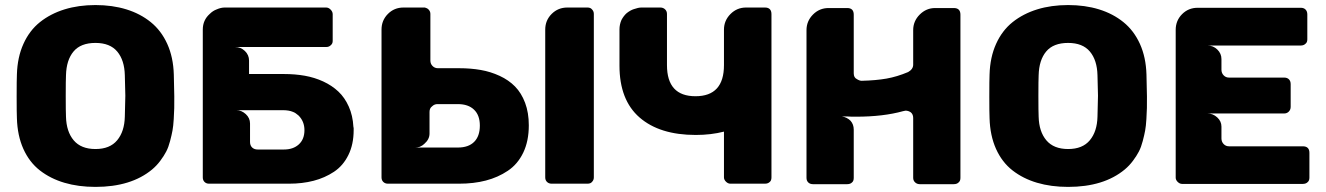

<svg xmlns="http://www.w3.org/2000/svg" viewBox="-20 -730 5247 760"><path d="M357.9 9.8Q290 9.8 234.9 -6.6Q179.7 -22.9 137.9 -55.4Q96.2 -87.9 72.5 -140.6Q48.8 -193.4 46.9 -262.2Q45.9 -281.2 45.9 -348.1Q45.9 -416 46.9 -435.1Q48.8 -503.4 72.8 -556.4Q96.7 -609.4 138.4 -642.6Q180.2 -675.8 235.6 -692.9Q291 -710 357.9 -710Q424.8 -710 480.2 -692.9Q535.6 -675.8 576.9 -642.3Q618.2 -608.9 642.1 -556.2Q666 -503.4 668 -435.1Q669.9 -356.9 669.9 -348.1Q669.9 -317.9 669.7 -302.2Q669.4 -286.6 667.7 -258.5Q666 -230.5 662.8 -213.4Q659.7 -196.3 653.3 -171.9Q647 -147.5 637.9 -130.1Q628.9 -112.8 614.7 -93.8Q600.6 -74.7 582 -59.1Q499 9.8 357.9 9.8ZM474.1 -268.1Q476.1 -346.2 476.1 -351.1Q476.1 -357.9 474.1 -432.1Q472.7 -491.7 444.1 -525.9Q415.5 -560.1 357.9 -560.1Q299.3 -560.1 271 -526.1Q242.7 -492.2 241.2 -432.1Q240.2 -413.1 240.2 -351.1Q240.2 -287.1 241.2 -268.1Q242.7 -209 271.7 -174.6Q300.8 -140.1 357.9 -140.1Q415 -140.1 443.8 -174.8Q472.7 -209.5 474.1 -268.1Z M1378.9 -228 1379.9 -223.1V-214.8Q1379.9 -158.7 1359.1 -116.5Q1338.4 -74.2 1302 -50Q1265.6 -25.9 1221.2 -14.4Q1176.8 -2.9 1124 -2.9H807.6Q796.4 -2.9 789.6 -9.8Q782.7 -16.6 782.7 -27.8V-612.8Q782.7 -650.4 810.1 -674.8Q822.8 -687.5 837.9 -692.9Q854.5 -700.2 869.6 -700.2H1271Q1280.8 -700.2 1288.8 -691.9Q1296.9 -683.6 1296.9 -673.8V-567.9Q1296.9 -557.1 1289.1 -550.8Q1282.2 -543.9 1271 -543.9H910.6Q933.1 -543.9 949.5 -528.1Q965.8 -512.2 965.8 -490.2V-437H1104Q1147.9 -437 1186.5 -430.2Q1225.1 -423.3 1259.5 -407.5Q1293.9 -391.6 1319.3 -367.7Q1344.7 -343.8 1360.6 -308.1Q1376.5 -272.5 1378.9 -228ZM1185.1 -214.8Q1185.1 -249.5 1161.6 -272.9Q1149.4 -283.7 1139.6 -287.1Q1124 -293.9 1098.6 -293.9H915Q936 -293.9 952.9 -278.3Q969.7 -262.7 969.7 -241.2V-168Q969.7 -154.3 978 -146.2Q986.3 -138.2 1000 -138.2H1104Q1140.6 -138.2 1162.8 -158.4Q1185.1 -178.7 1185.1 -214.8Z M2073.2 -233.9Q2073.2 -171.9 2051.3 -126Q2029.3 -80.1 1990.2 -54Q1951.2 -27.8 1903.3 -15.4Q1855.5 -2.9 1797.4 -2.9H1515.6Q1504.4 -2.9 1497.3 -9.8Q1490.2 -16.6 1490.2 -27.8V-612.8Q1490.2 -649.4 1515.4 -674.8Q1540.5 -700.2 1577.1 -700.2H1663.6V-699.2Q1671.9 -697.8 1677.7 -690.9Q1683.6 -684.1 1683.6 -674.8V-490.2Q1683.6 -477.5 1692.1 -468.8Q1700.7 -460 1713.4 -460H1797.4Q1843.3 -460 1882.6 -453.1Q1921.9 -446.3 1957.8 -429.7Q1993.7 -413.1 2018.8 -387.5Q2043.9 -361.8 2058.6 -322.8Q2073.2 -283.7 2073.2 -233.9ZM1879.4 -232.9Q1879.4 -273.9 1856.4 -295.9Q1833.5 -317.9 1792.5 -317.9H1711.4Q1699.2 -317.9 1690.4 -309.1Q1680.2 -301.8 1680.2 -287.1V-201.2Q1680.2 -178.2 1659.2 -160.2Q1652.8 -153.8 1641.6 -148.9Q1631.3 -146 1623.5 -146H1792.5Q1834.5 -146 1856.9 -168.5Q1879.4 -190.9 1879.4 -232.9ZM2323.2 -692.9Q2330.6 -685.5 2330.6 -674.8V-27.8Q2330.6 -17.1 2323.2 -9.8Q2317.9 -2.9 2305.2 -2.9H2163.6Q2152.3 -2.9 2145.3 -9.8Q2138.2 -16.6 2138.2 -27.8V-612.8Q2138.2 -649.4 2163.6 -674.8Q2189 -700.2 2225.6 -700.2H2305.2Q2317.4 -700.2 2323.2 -692.9Z M2933.1 -700.2H3007.8Q3033.7 -700.2 3033.7 -673.8V-27.8Q3033.7 -15.1 3026.9 -9.8Q3020 -2.9 3007.8 -2.9H2871.1Q2861.8 -2.9 2853.8 -10.7Q2845.7 -18.6 2845.7 -27.8V-209Q2794.4 -195.8 2733.9 -195.8Q2591.3 -195.8 2511.7 -264.9Q2432.1 -334 2432.1 -470.2V-613.8Q2432.1 -632.8 2439.9 -650.9Q2448.7 -667.5 2460.9 -678.2Q2476.1 -689.9 2488.8 -693.8Q2506.8 -700.2 2519 -700.2H2593.8Q2605 -700.2 2612.5 -693.1Q2620.1 -686 2620.1 -674.8V-472.2Q2620.1 -349.1 2732.9 -349.1Q2845.7 -349.1 2845.7 -472.2V-612.8Q2845.7 -648.4 2871.3 -674.3Q2897 -700.2 2933.1 -700.2Z M3172.4 -25.9V-610.8Q3172.4 -646.5 3198 -672.4Q3223.6 -698.2 3259.8 -698.2H3333.5Q3359.4 -698.2 3359.4 -671.9V-439.9Q3359.4 -422.9 3371.6 -417Q3382.3 -410.2 3390.6 -410.2Q3447.3 -411.6 3489 -418.9Q3530.8 -426.3 3574.7 -444.8Q3594.7 -456.1 3594.7 -474.1V-610.8Q3594.7 -646.5 3620.6 -672.4Q3646.5 -698.2 3681.6 -698.2H3755.4Q3781.7 -698.2 3781.7 -671.9V-25.9Q3781.7 -13.7 3774.4 -7.8Q3767.6 -1 3755.4 -1H3620.6Q3609.9 -1 3602.3 -8.1Q3594.7 -15.1 3594.7 -25.9V-263.2Q3594.7 -277.3 3585.4 -285.2Q3575.7 -292 3564.5 -292Q3562.5 -292 3554.7 -290Q3476.1 -268.1 3368.7 -268.1Q3343.3 -268.1 3334.5 -269H3312.5Q3332.5 -266.1 3346.7 -252Q3359.4 -237.8 3359.4 -216.8V-25.9Q3359.4 -13.2 3352.5 -7.8Q3345.7 -1 3333.5 -1H3197.8Q3186.5 -1 3179.4 -7.8Q3172.4 -14.6 3172.4 -25.9Z M4208 9.8Q4140.1 9.8 4085 -6.6Q4029.8 -22.9 3988 -55.4Q3946.3 -87.9 3922.6 -140.6Q3898.9 -193.4 3897 -262.2Q3896 -281.2 3896 -348.1Q3896 -416 3897 -435.1Q3898.9 -503.4 3922.9 -556.4Q3946.8 -609.4 3988.5 -642.6Q4030.3 -675.8 4085.7 -692.9Q4141.1 -710 4208 -710Q4274.9 -710 4330.3 -692.9Q4385.7 -675.8 4427 -642.3Q4468.3 -608.9 4492.2 -556.2Q4516.1 -503.4 4518.1 -435.1Q4520 -356.9 4520 -348.1Q4520 -317.9 4519.8 -302.2Q4519.5 -286.6 4517.8 -258.5Q4516.1 -230.5 4512.9 -213.4Q4509.8 -196.3 4503.4 -171.9Q4497.1 -147.5 4488 -130.1Q4479 -112.8 4464.8 -93.8Q4450.7 -74.7 4432.1 -59.1Q4349.1 9.8 4208 9.8ZM4324.2 -268.1Q4326.2 -346.2 4326.2 -351.1Q4326.2 -357.9 4324.2 -432.1Q4322.8 -491.7 4294.2 -525.9Q4265.6 -560.1 4208 -560.1Q4149.4 -560.1 4121.1 -526.1Q4092.8 -492.2 4091.3 -432.1Q4090.3 -413.1 4090.3 -351.1Q4090.3 -287.1 4091.3 -268.1Q4092.8 -209 4121.8 -174.6Q4150.9 -140.1 4208 -140.1Q4265.1 -140.1 4293.9 -174.8Q4322.8 -209.5 4324.2 -268.1Z M4633.8 -26.9V-611.8Q4633.8 -648.4 4658.9 -673.8Q4684.1 -699.2 4720.7 -699.2H5128.9Q5141.1 -699.2 5147.9 -692.1Q5154.8 -685.1 5154.8 -672.9V-574.2Q5154.8 -562.5 5147.9 -557.1Q5140.6 -549.8 5128.9 -549.8H4759.8Q4782.2 -549.8 4798.6 -533.9Q4814.9 -518.1 4814.9 -496.1V-454.1Q4814.9 -440.9 4823.5 -431.9Q4832 -422.9 4844.7 -422.9H5063Q5075.2 -422.9 5082 -416Q5088.9 -409.2 5088.9 -397V-307.1Q5088.9 -295.9 5081.5 -288.3Q5074.2 -280.8 5063 -280.8H4759.8Q4781.2 -280.8 4798.1 -265.4Q4814.9 -250 4814.9 -229V-182.1Q4814.9 -168.9 4823.5 -159.9Q4832 -150.9 4844.7 -150.9H5136.7Q5163.1 -150.9 5163.1 -125V-26.9Q5163.1 -14.6 5155.8 -8.8Q5148.9 -2 5136.7 -2H4659.2Q4649.9 -2 4641.8 -9.8Q4633.8 -17.6 4633.8 -26.9Z"/></svg>

Font: Cunia
Style: Bold
Weight: 700
Designer: Alejo Bergmann, Denis Ignatov
Foundry: Hubert & Fischer
Version: Version 1.00 February 21, 2019, initial release